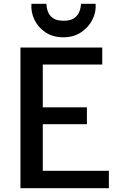

<svg xmlns="http://www.w3.org/2000/svg" viewBox="-20 -994 631 1014"><path d="M88 0V-743H520V-653H206V-427H439V-338H206V-92H555V0ZM315 -797Q259.5 -797 220.2 -823.2Q181 -849.5 161.8 -890Q142.5 -930.5 146 -974H225Q225.5 -968.5 227.2 -954.2Q229 -940 237 -923.8Q245 -907.5 263.8 -896Q282.5 -884.5 316 -884.5Q349.5 -884.5 368 -896Q386.5 -907.5 395 -923.8Q403.5 -940 405.5 -954.2Q407.5 -968.5 408 -974H485Q488.5 -930.5 468 -890Q447.5 -849.5 408 -823.2Q368.5 -797 315 -797Z"/></svg>

Font: Merriweather Sans
Style: Regular
Weight: 400
Designer: Eben Sorkin
Foundry: Eben Sorkin
Version: Version 1.008; ttfautohint (v1.7.19-72a1) -l 8 -r 50 -G 200 